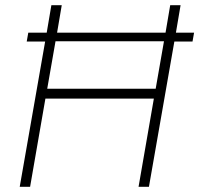

<svg xmlns="http://www.w3.org/2000/svg" viewBox="-20 -720 768 740"><path d="M636 -700 618 -594H200L218 -700H178L160 -594H89L83 -560H154L56 0H96L155 -340H573L514 0H554L652 -560H722L728 -594H658L676 -700ZM162 -378 194 -561H612L580 -378Z"/></svg>

Font: Fixel Display 20240404 ExLight
Style: Italic
Weight: 200
Italic angle: -10°
Designer: AlfaBravo + MacPaw
Foundry: Kyrylo Tkachov, Marchela Mozhyna, Serhii Makarenko, Maria Weinstein, Zakhar Kryvoshyya
Version: Version 1.211;Glyphs 3.2 (3225)